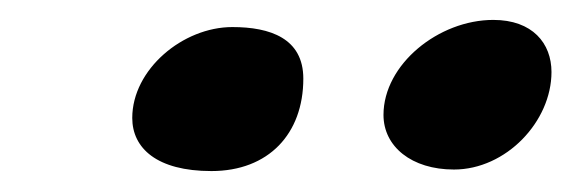

<svg xmlns="http://www.w3.org/2000/svg" viewBox="-20 -604 560 188"><path d="M424.5 -438C475.5 -438 520 -485 520 -533.5C520 -561.5 501.5 -584.5 463 -584.5C409.5 -584.5 355.5 -541 355.5 -491.5C355.5 -460.5 383 -438 424.5 -438ZM187 -436.5C243 -436.5 277 -473 277 -527C277 -566.5 244.5 -577.5 207.5 -577.5C159 -577.5 109.5 -536 109.5 -488.5C109.5 -459 133.5 -436.5 187 -436.5Z"/></svg>

Font: Gluten
Style: Bold Italic
Weight: 700
Italic angle: -13°
Designer: Tyler Finck
Foundry: Etcetera Type Company
Version: Version 0.920